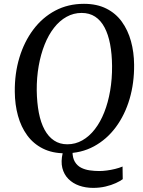

<svg xmlns="http://www.w3.org/2000/svg" viewBox="-20 -772 732 980"><path d="M455.5 187Q417 187 384.2 175.5Q351.5 164 329 141.2Q306.5 118.5 298.2 85.5Q290 52.5 300 9L350 3Q350.5 35 362.5 54.5Q374.5 74 394 84Q413.5 94 437.8 97.5Q462 101 487.5 101Q504 101 525.2 98.2Q546.5 95.5 567.8 90.2Q589 85 605.5 78L606.5 142.5Q594 152 571.2 162.5Q548.5 173 518.8 180Q489 187 455.5 187ZM312 10.5Q247 10.5 198.8 -13.8Q150.5 -38 119 -81Q87.5 -124 71.8 -181Q56 -238 55.5 -303.5Q54.5 -396.5 79 -477.8Q103.5 -559 150 -621Q196.5 -683 262 -717.8Q327.5 -752.5 408.5 -752.5Q474.5 -752.5 522.8 -728.2Q571 -704 602 -661Q633 -618 648.5 -561.8Q664 -505.5 664.5 -442Q665.5 -349 641.5 -267.2Q617.5 -185.5 571.2 -123Q525 -60.5 459.5 -25Q394 10.5 312 10.5ZM323.5 -35.5Q365 -35.5 400.5 -55.8Q436 -76 464.2 -112.5Q492.5 -149 512.2 -199Q532 -249 542.2 -308.8Q552.5 -368.5 552 -434.5Q551.5 -496.5 542 -546.5Q532.5 -596.5 513.5 -632.2Q494.5 -668 465.5 -687Q436.5 -706 396.5 -706Q355.5 -706 319.8 -686.2Q284 -666.5 255.8 -630.2Q227.5 -594 207.8 -544.5Q188 -495 177.5 -435.5Q167 -376 167.5 -310Q168.5 -247.5 178.2 -196.8Q188 -146 207.5 -110Q227 -74 256 -54.8Q285 -35.5 323.5 -35.5Z"/></svg>

Font: Merriweather 48pt
Style: Italic
Weight: 400
Italic angle: -7.8°
Version: Version 2.101